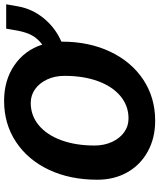

<svg xmlns="http://www.w3.org/2000/svg" viewBox="58 -808 760 915"><g transform="rotate(-90 437.5 -350.0)"><path d="M875 -700 865 -643Q853 -575 807.5 -520Q762 -465 697 -437V-434Q697 -305 649 -204Q601 -103 515.5 -46.5Q430 10 320 10Q238 10 174 -25Q110 -60 74.5 -122.5Q39 -185 39 -266Q39 -396 86.5 -496.5Q134 -597 219.5 -653.5Q305 -710 415 -710Q513 -710 584.5 -661Q656 -612 683 -528Q712 -550 726.5 -576.5Q741 -603 749 -643L759 -700ZM534 -422Q534 -468 517 -504.5Q500 -541 471 -562Q442 -583 405 -583Q345 -583 299 -545Q253 -507 227.5 -438Q202 -369 202 -279Q202 -233 219 -196Q236 -159 265 -138Q294 -117 331 -117Q391 -117 437 -155Q483 -193 508.5 -262Q534 -331 534 -422Z"/></g></svg>

Font: Sarabun ExtraBold
Style: Italic
Weight: 800
Italic angle: -10°
Designer: Suppakit Chalermlarp | Katatrad Co.,Ltd.
Foundry: Cadson Demak Co.,Ltd.
Version: Version 1.000; ttfautohint (v1.6)